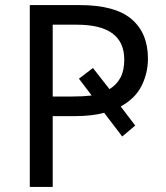

<svg xmlns="http://www.w3.org/2000/svg" viewBox="-20 -734 653 754"><path d="M561 -504Q561 -447 536 -397Q511 -347 454 -316L511 -241L460 -198L389 -291Q341 -278 274 -278H187V0H97V-714H293Q432 -714 496.5 -659Q561 -604 561 -504ZM266 -355Q287 -355 305 -356Q323 -357 340 -359L290 -425L345 -467L410 -384Q438 -401 453 -429Q468 -457 468 -500Q468 -637 282 -637H187V-355Z"/></svg>

Font: Go Noto Current
Style: Regular
Weight: 400
Designer: Monotype Design Team
Foundry: Monotype Imaging Inc.
Version: Version 2.007; ttfautohint (v1.8) -l 8 -r 50 -G 200 -x 14 -D